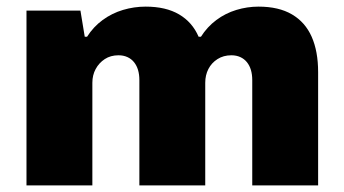

<svg xmlns="http://www.w3.org/2000/svg" viewBox="-20 -560 1040 580"><path d="M60 0V-528H223L236 -449H243Q262 -479 290 -499.5Q318 -520 351.5 -530Q385 -540 420 -540Q481 -540 521 -516.5Q561 -493 580 -449H587Q606 -479 633.5 -499.5Q661 -520 694 -530Q727 -540 761 -540Q822 -540 862 -516.5Q902 -493 921.5 -449Q941 -405 941 -342V0H742V-318Q742 -335 738 -348.5Q734 -362 726 -372Q718 -382 706 -387.5Q694 -393 679 -393Q655 -393 637 -381.5Q619 -370 609.5 -351.5Q600 -333 600 -310V0H401V-318Q401 -335 397 -348.5Q393 -362 385 -372Q377 -382 365 -387.5Q353 -393 338 -393Q314 -393 296.5 -381.5Q279 -370 269 -351.5Q259 -333 259 -310V0Z"/></svg>

Font: Archivo SemiBold Black
Style: Regular
Weight: 900
Version: Version 2.001